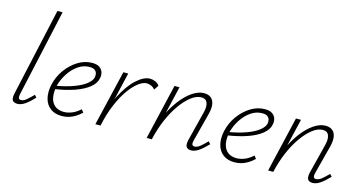

<svg xmlns="http://www.w3.org/2000/svg" viewBox="-76 -1038 2584 1371"><g transform="rotate(15 1216.0 -352.5)"><path d="M101 4Q85 4 74 -2.5Q63 -9 60.5 -24Q58 -39 63 -61L207 -711H245L103 -69Q99 -50 102 -39.5Q105 -29 120 -29Q139 -29 159.5 -46.5Q180 -64 207 -91L222 -74Q189 -38 159 -17Q129 4 101 4Z M429 6Q379 6 345.5 -19Q312 -44 300.5 -89Q289 -134 302 -193Q316 -254 352.5 -304.5Q389 -355 439 -386Q489 -417 544 -417Q581 -417 600 -402.5Q619 -388 624.5 -367.5Q630 -347 625 -325Q618 -287 579.5 -255.5Q541 -224 477.5 -201.5Q414 -179 328 -166L329 -191Q405 -204 461 -224.5Q517 -245 549.5 -270.5Q582 -296 588 -323Q590 -334 588 -348Q586 -362 573.5 -373Q561 -384 532 -384Q488 -384 449 -357Q410 -330 382 -287Q354 -244 341 -196Q330 -145 337 -107Q344 -69 369.5 -47.5Q395 -26 437 -26Q464 -26 495 -38Q526 -50 557 -78L573 -57Q551 -36 527 -21.5Q503 -7 478.5 -0.5Q454 6 429 6Z M694 0Q725 -134 772.5 -226.5Q820 -319 873.5 -367Q927 -415 972 -415Q992 -415 1010.5 -407Q1029 -399 1042 -382L1019 -347Q1008 -362 991 -369.5Q974 -377 958 -377Q931 -377 897.5 -352Q864 -327 829.5 -279Q795 -231 765 -160.5Q735 -90 716 0ZM678 0 775 -410H811L715 0Z M1385 4Q1369 4 1358.5 -3Q1348 -10 1345.5 -24.5Q1343 -39 1348 -61L1404 -283Q1415 -328 1404.5 -354.5Q1394 -381 1360 -381Q1324 -381 1285 -351Q1246 -321 1209 -269Q1172 -217 1142.5 -148Q1113 -79 1095 0H1066Q1089 -91 1123 -167.5Q1157 -244 1198.5 -299Q1240 -354 1285 -384.5Q1330 -415 1372 -415Q1403 -415 1422.5 -399.5Q1442 -384 1447 -354Q1452 -324 1441 -281L1386 -69Q1381 -51 1384.5 -40Q1388 -29 1402 -29Q1422 -29 1443.5 -46.5Q1465 -64 1491 -91L1507 -74Q1473 -38 1443 -17Q1413 4 1385 4ZM1057 0 1153 -410H1190L1094 0Z M1706 6Q1656 6 1622.5 -19Q1589 -44 1577.5 -89Q1566 -134 1579 -193Q1593 -254 1629.5 -304.5Q1666 -355 1716 -386Q1766 -417 1821 -417Q1858 -417 1877 -402.5Q1896 -388 1901.5 -367.5Q1907 -347 1902 -325Q1895 -287 1856.5 -255.5Q1818 -224 1754.5 -201.5Q1691 -179 1605 -166L1606 -191Q1682 -204 1738 -224.5Q1794 -245 1826.5 -270.5Q1859 -296 1865 -323Q1867 -334 1865 -348Q1863 -362 1850.5 -373Q1838 -384 1809 -384Q1765 -384 1726 -357Q1687 -330 1659 -287Q1631 -244 1618 -196Q1607 -145 1614 -107Q1621 -69 1646.5 -47.5Q1672 -26 1714 -26Q1741 -26 1772 -38Q1803 -50 1834 -78L1850 -57Q1828 -36 1804 -21.5Q1780 -7 1755.5 -0.5Q1731 6 1706 6Z M2283 4Q2267 4 2256.5 -3Q2246 -10 2243.5 -24.5Q2241 -39 2246 -61L2302 -283Q2313 -328 2302.5 -354.5Q2292 -381 2258 -381Q2222 -381 2183 -351Q2144 -321 2107 -269Q2070 -217 2040.5 -148Q2011 -79 1993 0H1964Q1987 -91 2021 -167.5Q2055 -244 2096.5 -299Q2138 -354 2183 -384.5Q2228 -415 2270 -415Q2301 -415 2320.5 -399.5Q2340 -384 2345 -354Q2350 -324 2339 -281L2284 -69Q2279 -51 2282.5 -40Q2286 -29 2300 -29Q2320 -29 2341.5 -46.5Q2363 -64 2389 -91L2405 -74Q2371 -38 2341 -17Q2311 4 2283 4ZM1955 0 2051 -410H2088L1992 0Z"/></g></svg>

Font: Ysabeau Office ExtraLight
Style: Italic
Weight: 250
Italic angle: -12°
Designer: Christian Thalmann (Catharsis Fonts)
Version: Version 2.001;gftools[0.9.30]; featfreeze: tnum,lnum,ss02